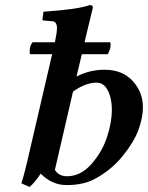

<svg xmlns="http://www.w3.org/2000/svg" viewBox="-20 -718 582 755"><path d="M414.1 -551.8Q415 -546.4 415 -541.5Q415 -525.4 403.8 -504.9H301.8L280.8 -417Q332.5 -443.8 391.1 -443.8Q460.9 -443.8 501.5 -399.9Q542 -356 542 -295.9Q542 -255.9 524.4 -207.5Q506.8 -159.2 462.4 -104.5Q418 -49.8 354 -15.1Q309.1 9.8 242.2 9.8Q184.1 9.8 140.1 -35.2Q115.2 2 96.2 17.1L64 2.9Q72.8 -22.9 85 -74.2L185.1 -504.9H98.1Q96.7 -509.8 96.7 -516.1Q96.7 -538.6 107.9 -551.8H195.8L196.8 -557.1Q203.6 -587.9 204.1 -606.9Q204.1 -634.8 183.1 -634.8L151.9 -637.2Q147 -637.2 147 -642.1L150.9 -671.9Q290 -681.6 333 -698.2Q345.2 -698.2 345.2 -688Q335.4 -647 319.8 -583L312.5 -551.8ZM419.9 -286.1Q419.9 -331.1 404.1 -362.1Q388.2 -393.1 359.9 -393.1Q316.9 -393.1 267.1 -357.9L195.8 -49.8Q211.9 -24.9 243.2 -24.9Q297.4 -24.9 339.6 -73Q381.8 -121.1 400.9 -179.2Q419.9 -237.3 419.9 -286.1Z"/></svg>

Font: Linux Libertine O
Style: Semibold Italic
Weight: 600
Italic angle: -11.5°
Designer: Philipp H. Poll
Foundry: Philipp H. Poll
Version: Version 5.1.2